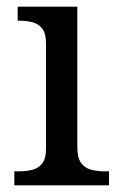

<svg xmlns="http://www.w3.org/2000/svg" viewBox="-20 -556 360 576"><path d="M23 0V-42H36Q58 -42 76.5 -46.5Q95 -51 106.5 -65.5Q118 -80 118 -109V-426Q118 -456 106.5 -470.5Q95 -485 76.5 -489.5Q58 -494 36 -494H33V-536H212V-114Q212 -83 223 -67.5Q234 -52 253 -47Q272 -42 294 -42H307V0Z"/></svg>

Font: Noto Serif Sinhala
Style: Regular
Weight: 400
Designer: Jelle Bosma - Monotype Design Team
Foundry: Monotype Imaging Inc.
Version: Version 2.006